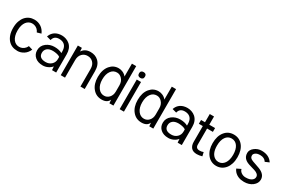

<svg xmlns="http://www.w3.org/2000/svg" viewBox="78 -1534 3668 2489"><g transform="rotate(30 1912.0 -289.5)"><path d="M385.3 -102.1Q361.8 -46.9 317.4 -18.8Q272.9 9.3 226.3 9.3Q179.7 9.3 145.5 -5.1Q111.3 -19.5 85.4 -48.3Q59.6 -77.1 44.4 -120.6Q29.3 -164.1 29.3 -222.2Q29.3 -280.3 44.4 -323.7Q59.6 -367.2 85.4 -396.5Q137.2 -454.1 218.3 -454.1Q272.9 -454.1 317.4 -425.5Q361.8 -397 385.3 -341.8L324.7 -324.2Q301.8 -376.5 250 -391.6Q234.4 -396 213.6 -396Q192.9 -396 170.4 -385Q147.9 -374 131.3 -352.3Q114.7 -330.6 105.2 -298.1Q95.7 -265.6 95.7 -222.2Q95.7 -178.7 105.2 -146Q114.7 -113.3 131.3 -91.8Q164.6 -47.9 218.3 -47.9Q270 -47.9 305.7 -88.9Q316.9 -102.5 324.7 -120.1Z M620.1 -397.9Q544.4 -397.9 528.8 -328.1L465.8 -345.2Q492.7 -424.8 573.7 -447.3Q598.6 -454.1 629.2 -454.1Q659.7 -454.1 691.7 -443.1Q723.6 -432.1 748.5 -410.2Q802.2 -361.3 802.2 -272.9V0H740.2L736.3 -54.2Q714.4 -26.4 678.2 -9Q642.1 8.3 603.5 8.3Q564.9 8.3 536.4 -1.5Q507.8 -11.2 487.3 -29.3Q443.8 -66.9 443.8 -127.9Q443.8 -196.3 499.5 -238.8Q551.3 -277.8 620.4 -277.8Q689.5 -277.8 734.4 -252V-273.9Q734.4 -369.1 663.6 -391.6Q643.1 -397.9 620.1 -397.9ZM734.4 -162.1V-194.8Q711.9 -213.4 656.7 -220.2Q641.1 -222.2 627.9 -222.2Q571.8 -222.2 542.5 -196.8Q513.2 -171.4 513.2 -129.9Q513.2 -48.8 615.2 -48.8Q666 -48.8 700.7 -81.5Q734.4 -113.8 734.4 -162.1Z M934.6 -391.1Q974.6 -454.1 1057.6 -454.1Q1128.9 -454.1 1175.3 -411.1Q1229.5 -361.8 1229.5 -267.1V0H1165.5V-263.2Q1165.5 -325.2 1130.4 -359.4Q1098.6 -391.1 1050.3 -391.1Q1002 -391.1 970.2 -359.4Q934.6 -324.7 934.6 -263.2V0H870.6V-443.8H930.7Z M1659.2 0H1599.1L1595.2 -51.8Q1568.8 9.3 1486.8 9.3Q1402.8 9.3 1351.6 -52.7Q1297.9 -116.2 1297.9 -222.2Q1297.9 -331.1 1351.6 -394.5Q1401.4 -454.1 1479 -454.1Q1511.2 -454.1 1542.5 -439.7Q1573.7 -425.3 1595.2 -397.9V-590.8H1659.2ZM1595.2 -173.8V-267.1Q1595.2 -325.2 1560.5 -361.3Q1529.3 -395 1486.8 -395Q1432.1 -395 1399.4 -350.6Q1364.3 -303.7 1364.3 -222.2Q1364.3 -143.6 1400.4 -95.7Q1435.1 -49.8 1488.3 -49.8Q1531.7 -49.8 1561.5 -81.5Q1595.2 -116.7 1595.2 -173.8Z M1826.2 -529.3Q1826.2 -504.9 1813.2 -494.6Q1800.3 -484.4 1781.7 -484.4Q1763.2 -484.4 1750.2 -494.6Q1737.3 -504.9 1737.3 -529.3Q1737.3 -572.3 1781.7 -572.3Q1826.2 -572.3 1826.2 -529.3ZM1816.4 0H1752.4V-443.8H1816.4Z M2255.9 0H2195.8L2191.9 -51.8Q2165.5 9.3 2083.5 9.3Q1999.5 9.3 1948.2 -52.7Q1894.5 -116.2 1894.5 -222.2Q1894.5 -331.1 1948.2 -394.5Q1998 -454.1 2075.7 -454.1Q2107.9 -454.1 2139.2 -439.7Q2170.4 -425.3 2191.9 -397.9V-590.8H2255.9ZM2191.9 -173.8V-267.1Q2191.9 -325.2 2157.2 -361.3Q2126 -395 2083.5 -395Q2028.8 -395 1996.1 -350.6Q1960.9 -303.7 1960.9 -222.2Q1960.9 -143.6 1997.1 -95.7Q2031.7 -49.8 2085 -49.8Q2128.4 -49.8 2158.2 -81.5Q2191.9 -116.7 2191.9 -173.8Z M2500.5 -397.9Q2424.8 -397.9 2409.2 -328.1L2346.2 -345.2Q2373 -424.8 2454.1 -447.3Q2479 -454.1 2509.5 -454.1Q2540 -454.1 2572 -443.1Q2604 -432.1 2628.9 -410.2Q2682.6 -361.3 2682.6 -272.9V0H2620.6L2616.7 -54.2Q2594.7 -26.4 2558.6 -9Q2522.5 8.3 2483.9 8.3Q2445.3 8.3 2416.7 -1.5Q2388.2 -11.2 2367.7 -29.3Q2324.2 -66.9 2324.2 -127.9Q2324.2 -196.3 2379.9 -238.8Q2431.6 -277.8 2500.7 -277.8Q2569.8 -277.8 2614.7 -252V-273.9Q2614.7 -369.1 2543.9 -391.6Q2523.4 -397.9 2500.5 -397.9ZM2614.7 -162.1V-194.8Q2592.3 -213.4 2537.1 -220.2Q2521.5 -222.2 2508.3 -222.2Q2452.1 -222.2 2422.9 -196.8Q2393.6 -171.4 2393.6 -129.9Q2393.6 -48.8 2495.6 -48.8Q2546.4 -48.8 2581.1 -81.5Q2614.7 -113.8 2614.7 -162.1Z M2916 -52.7Q2948.2 -52.7 2973.6 -63.5L2986.8 -6.8Q2943.4 5.4 2908.7 5.4Q2851.1 5.4 2823.2 -26.6Q2795.4 -58.6 2795.4 -114.7V-349.6H2736.3V-406.7H2795.4V-529.8H2859.4V-406.7H2946.3V-349.6H2859.4V-109.9Q2859.4 -52.7 2916 -52.7Z M3387.2 -223.6Q3387.2 -168.9 3373.5 -125.7Q3359.9 -82.5 3335.2 -52Q3310.5 -21.5 3276.4 -4.9Q3242.2 11.7 3201.7 11.7Q3161.1 11.7 3127.2 -4.9Q3093.3 -21.5 3068.8 -51.8Q3016.1 -117.2 3016.1 -222.2Q3016.1 -331.1 3068.8 -394.5Q3119.1 -456.1 3201.7 -456.1Q3284.7 -456.1 3335.4 -394.5Q3387.2 -331.5 3387.2 -223.6ZM3113.8 -350.6Q3081.1 -304.2 3081.1 -222.2Q3081.1 -100.6 3151.9 -60.1Q3173.8 -47.4 3201.7 -47.4Q3229.5 -47.4 3252 -60.1Q3274.4 -72.8 3290.3 -95.7Q3306.2 -118.7 3314.5 -150.9Q3322.8 -183.1 3322.8 -223.1Q3322.8 -263.2 3314.5 -295.7Q3306.2 -328.1 3290.3 -350.8Q3274.4 -373.5 3252 -385.5Q3229.5 -397.5 3201.7 -397.5Q3173.8 -397.5 3151.6 -385.5Q3129.4 -373.5 3113.8 -350.6Z M3722.2 -349.1Q3694.3 -396 3628.9 -396Q3584.5 -396 3560.8 -378.4Q3537.1 -360.8 3537.1 -340.1Q3537.1 -319.3 3544.9 -308.3Q3552.7 -297.4 3565.9 -289.6Q3582 -279.8 3633.8 -263.2L3695.8 -241.2Q3794.9 -202.6 3794.9 -124Q3794.9 -67.9 3743.7 -28.3Q3692.9 10.7 3618.2 10.7Q3523.9 10.7 3471.2 -47.9Q3455.1 -66.4 3445.8 -88.9L3507.8 -119.1Q3514.2 -88.9 3543 -69.3Q3571.8 -49.8 3606.2 -49.8Q3640.6 -49.8 3660.6 -55.4Q3680.7 -61 3695.3 -70.8Q3726.1 -91.3 3726.1 -124Q3726.1 -168.9 3657.2 -190.4Q3637.7 -196.8 3614.3 -202.9Q3590.8 -209 3563.7 -218.3Q3536.6 -227.5 3515.1 -242.2Q3467.8 -275.9 3467.8 -335.9Q3467.8 -383.3 3513.2 -418.5Q3559.6 -455.1 3619.1 -455.1Q3731 -455.1 3782.2 -375Z"/></g></svg>

Font: Meera
Style: Regular
Weight: 400
Designer: Hussain KH and Suresh P for Swathanthra Malayalam Computing (SMC)
Version: 7.0.0+20160512